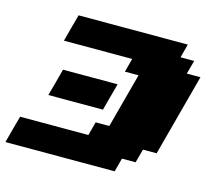

<svg xmlns="http://www.w3.org/2000/svg" viewBox="-92 -737 944 849"><g transform="rotate(15 379.5 -312.5)"><path d="M0 0H500L516.6 -62.5H579.1L596.2 -125H658.7Q675.3 -187.5 708.7 -312.5Q742.2 -437.5 758.8 -500H696.3L713.4 -562.5H650.9L667.5 -625H167.5Q161.6 -604 150.4 -562.3Q139.2 -520.5 133.8 -500H446.3L429.7 -437.5H492.2Q481 -396 458.7 -312.5Q436.5 -229 425.3 -187.5H362.8L346.2 -125H33.7Q27.8 -104 16.6 -62.5Q5.4 -21 0 0ZM129.4 -250H379.4Q384.8 -270.5 396 -312.3Q407.2 -354 413.1 -375H163.1Q157.7 -354 146.5 -312.3Q135.3 -270.5 129.4 -250Z"/></g></svg>

Font: Faithful 32x
Style: BoldOblique
Weight: 400
Foundry: Faithful Resource Pack
Version: Version 1.0; January 27, 2023